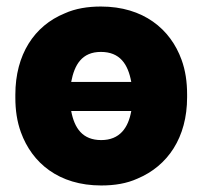

<svg xmlns="http://www.w3.org/2000/svg" viewBox="-20 -558 624 588"><path d="M27 -259C27 -221 32 -186 44 -153C78 -59 160 10 290 10C331 10 368 4 401 -11C494 -50 553 -137 553 -260V-269C553 -307 548 -342 536 -375C502 -469 419 -538 289 -538C249 -538 211 -532 178 -517C85 -479 27 -391 27 -268ZM198 -218H382C373 -167 347 -129 290 -129C233 -129 208 -165 198 -218ZM198 -307C208 -360 231 -399 289 -399C347 -399 372 -362 382 -307Z"/></svg>

Font: Asimov Pro
Style: Ult
Weight: 900
Designer: Google
Version: Version 2.000980; 2014